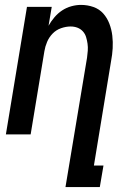

<svg xmlns="http://www.w3.org/2000/svg" viewBox="-20 -548 540 783"><path d="M247 215 335 -313Q337 -327 338 -341.5Q339 -356 337 -370Q335 -384 331 -397Q327 -410 318 -420Q309 -430 296 -435Q283 -440 268 -440Q249 -440 229 -433Q209 -426 194.5 -411Q180 -396 172 -377Q164 -358 161 -339L105 0H4L90 -520H191L178 -443Q188 -461 202 -477.5Q216 -494 233.5 -505.5Q251 -517 271 -522.5Q291 -528 310 -528Q337 -528 361 -519.5Q385 -511 401 -493Q417 -475 426 -451.5Q435 -428 438 -402.5Q441 -377 439.5 -351Q438 -325 433 -299L363 127H402L387 215Z"/></svg>

Font: Iosevka Term Curly SmBd Obl
Style: Regular
Weight: 600
Italic angle: -9°
Designer: Belleve Invis
Foundry: Belleve Invis
Version: Version 32.3.0